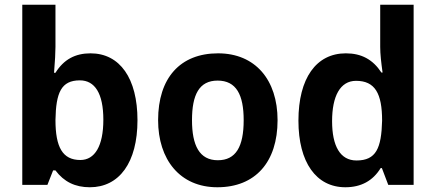

<svg xmlns="http://www.w3.org/2000/svg" viewBox="-20 -780 1838 810"><path d="M359 10C483 10 560 -94 560 -273C560 -449 486 -555 362 -555C297 -555 249 -529 214 -473H208C212 -521 214 -559 214 -582V-760H74V0H180L204 -61H214C250 -13 297 10 359 10ZM319 -105C244 -105 214 -159 214 -274C216 -389 238 -441 317 -441C380 -441 416 -386 416 -275C416 -164 380 -105 319 -105Z M897 10C1057 10 1151 -96 1151 -273C1151 -443 1057 -555 900 -555C740 -555 647 -451 647 -273C647 -107 739 10 897 10ZM899 -104C821 -104 790 -167 790 -273C790 -380 820 -440 898 -440C977 -440 1008 -380 1008 -273C1008 -161 975 -104 899 -104Z M1437 10C1503 10 1553 -17 1586 -71H1591L1618 0H1725V-760H1584V-582C1584 -552 1588 -517 1594 -474H1589C1553 -529 1505 -555 1439 -555C1314 -555 1239 -450 1239 -271C1239 -95 1314 10 1437 10ZM1484 -103C1415 -103 1381 -164 1381 -269C1381 -374 1415 -439 1482 -439C1562 -439 1592 -386 1592 -271C1589 -155 1567 -103 1484 -103Z"/></svg>

Font: Kathrein 75 Bold
Style: Regular
Weight: 700
Designer: Lazydogs Typefoundry, based on Open Sans by Ascender Corporation
Foundry: Lazydogs Typefoundry
Version: Version 1.003;PS 001.003;hotconv 1.0.88;makeotf.lib2.5.64775